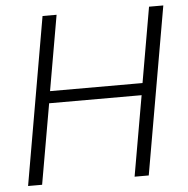

<svg xmlns="http://www.w3.org/2000/svg" viewBox="-51 -761 794 812"><g transform="rotate(-5 345.5 -355.5)"><path d="M671.9 -710.9H611.3L555.7 -391.6H163.1L218.8 -710.9H159.2L35.6 0H95.2L154.8 -340.8H547.4L487.8 0H547.9Z"/></g></svg>

Font: Roboto Light
Style: Italic
Weight: 300
Italic angle: -12°
Designer: Google
Version: Version 2.137; 2017